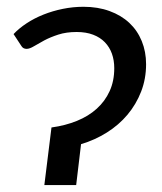

<svg xmlns="http://www.w3.org/2000/svg" viewBox="-20 -532 467 552"><path d="M400 -347.5Q400 -305.5 385.8 -268.8Q371.5 -232 346.5 -202.2Q321.5 -172.5 287.2 -151Q253 -129.5 213 -117.5L199 0H107.5L128 -165.5Q168 -171 201.2 -184.5Q234.5 -198 258.2 -219.5Q282 -241 295.2 -270Q308.5 -299 308.5 -336Q308.5 -358.5 301.8 -377.5Q295 -396.5 281.5 -410.5Q268 -424.5 247.8 -432.2Q227.5 -440 200.5 -440Q170.5 -440 147.5 -432.5Q124.5 -425 107.2 -415.8Q90 -406.5 77.5 -399Q65 -391.5 56.5 -391.5Q46 -391.5 41 -400.5L19 -434Q34.5 -450.5 56.5 -465Q78.5 -479.5 104.8 -490Q131 -500.5 160.5 -506.5Q190 -512.5 220 -512.5Q261.5 -512.5 295 -500.2Q328.5 -488 351.8 -466.2Q375 -444.5 387.5 -414Q400 -383.5 400 -347.5Z"/></svg>

Font: Lato Medium
Style: Italic
Weight: 500
Italic angle: -7°
Designer: Lukasz Dziedzic
Foundry: tyPoland Lukasz Dziedzic
Version: Version 2.006; 2014-01-15